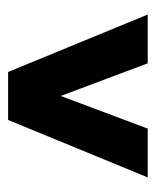

<svg xmlns="http://www.w3.org/2000/svg" viewBox="26 -778 395 488"><g transform="rotate(-90 224.0 -533.5)"><path d="M431.6 -356 285.6 -710.9H163.6L17.6 -356H141.6L224.6 -577.1L307.6 -356Z"/></g></svg>

Font: Vazirmatn Black
Style: Regular
Weight: 900
Designer: Saber Rastikerdar
Foundry: Saber Rastikerdar
Version: Version 33.003